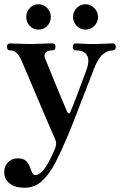

<svg xmlns="http://www.w3.org/2000/svg" viewBox="-20 -678 587 907"><path d="M95 209Q52 209 26 189Q0 169 0 135Q0 108 17.5 89Q35 70 64 70Q90 70 102.5 82Q115 94 120.5 109.5Q126 125 131.5 137Q137 149 147 149Q162 149 177 134Q192 119 204.5 97Q217 75 226.5 54.5Q236 34 240 24Q246 8 245 -3.5Q244 -15 236 -31Q233 -38 221.5 -64Q210 -90 194 -127.5Q178 -165 160.5 -206.5Q143 -248 127 -285.5Q111 -323 100 -349Q89 -375 86 -382Q74 -411 61 -425.5Q48 -440 28 -440Q13 -440 13 -457Q13 -473 28 -473Q39 -473 68 -471.5Q97 -470 123 -470Q141 -470 162 -471Q183 -472 201.5 -472.5Q220 -473 227 -473Q242 -473 242 -457Q242 -440 227 -440Q203 -440 195 -429Q187 -418 192 -404Q195 -397 206 -370Q217 -343 231.5 -307.5Q246 -272 260.5 -237Q275 -202 285.5 -177.5Q296 -153 297 -150Q301 -143 305.5 -142.5Q310 -142 312 -148Q315 -155 323 -175Q331 -195 341.5 -222Q352 -249 362 -276.5Q372 -304 380 -325Q388 -346 391 -355Q404 -396 390.5 -418Q377 -440 339 -440Q324 -440 324 -457Q324 -473 339 -473Q350 -473 372 -471.5Q394 -470 420 -470Q446 -470 473.5 -471.5Q501 -473 512 -473Q527 -473 527 -457Q527 -440 512 -440Q488 -440 465 -420.5Q442 -401 424 -353Q421 -345 409 -314Q397 -283 380.5 -241Q364 -199 347.5 -156Q331 -113 318 -80Q305 -47 300 -36Q271 33 242.5 88.5Q214 144 179 176.5Q144 209 95 209ZM384 -538Q360 -538 342.5 -555.5Q325 -573 325 -598Q325 -623 342.5 -640.5Q360 -658 384 -658Q408 -658 425.5 -640Q443 -622 443 -598Q443 -573 425.5 -555.5Q408 -538 384 -538ZM161 -538Q138 -538 121 -555.5Q104 -573 104 -598Q104 -623 121 -640.5Q138 -658 161 -658Q186 -658 203 -640Q220 -622 220 -598Q220 -573 203 -555.5Q186 -538 161 -538Z"/></svg>

Font: Zen Antique Soft
Style: Regular
Weight: 400
Designer: Yoshimichi Ohira
Foundry: Positype
Version: Version 1.001